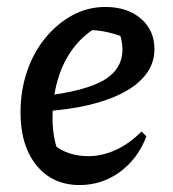

<svg xmlns="http://www.w3.org/2000/svg" viewBox="-20 -522 497 552"><path d="M209 10Q131 10 85 -46.5Q39 -103 39 -199Q39 -261 57.5 -316Q76 -371 110 -412.5Q144 -454 188 -478Q232 -502 283 -502Q346 -502 385 -468.5Q424 -435 424 -381Q424 -341 400.5 -309.5Q377 -278 334 -255.5Q291 -233 232.5 -219.5Q174 -206 105 -202V-246Q225 -260 278.5 -291.5Q332 -323 332 -380Q332 -410 319 -437L350 -409Q321 -422 291 -429Q261 -436 228 -436L259 -444Q219 -421 190 -382.5Q161 -344 146 -292.5Q131 -241 131 -180Q131 -152 136.5 -123.5Q142 -95 154 -69L135 -106Q155 -89 180.5 -81Q206 -73 234 -73Q273 -73 312 -90.5Q351 -108 387 -144L401 -130Q376 -65 324.5 -27.5Q273 10 209 10Z"/></svg>

Font: Piazzolla Thin SemiBold
Style: Italic
Weight: 600
Italic angle: -11.3°
Version: Version 2.005